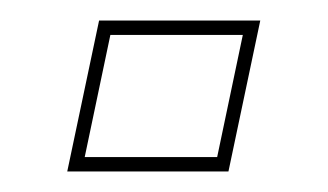

<svg xmlns="http://www.w3.org/2000/svg" viewBox="-20 -461 319 187"><path d="M45.5 -294 76.5 -441H233.5L202.5 -294ZM62.5 -308H191.5L216.5 -427H87.5Z"/></svg>

Font: Tourney Thin Thin
Style: Italic
Weight: 250
Italic angle: -12°
Version: Version 1.015